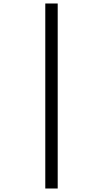

<svg xmlns="http://www.w3.org/2000/svg" viewBox="-20 -819 591 1098"><path d="M239 -799V259H310V-799Z"/></svg>

Font: Noto Serif Sinhala SemiBold
Style: Regular
Weight: 600
Designer: Jelle Bosma - Monotype Design Team
Foundry: Monotype Imaging Inc.
Version: Version 2.007